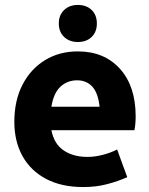

<svg xmlns="http://www.w3.org/2000/svg" viewBox="-20 -745 604 777"><path d="M38 -252Q38 -338 71 -402Q104 -466 162 -501.5Q220 -537 295 -537Q402 -537 465.5 -466.5Q529 -396 529 -274Q529 -257 527.5 -242Q526 -227 524 -218H188Q199 -162 238 -136Q277 -110 334 -110Q364 -110 396.5 -118.5Q429 -127 454 -140L495 -28Q459 -12 414.5 0Q370 12 317 12Q229 12 166.5 -21Q104 -54 71 -113.5Q38 -173 38 -252ZM292 -420Q253 -420 225 -394.5Q197 -369 188 -313H383Q377 -369 353.5 -394.5Q330 -420 292 -420ZM218 -650Q218 -684 239.5 -704.5Q261 -725 295 -725Q330 -725 351 -704.5Q372 -684 372 -650Q372 -616 351 -595.5Q330 -575 295 -575Q261 -575 239.5 -595.5Q218 -616 218 -650Z"/></svg>

Font: Radio Canada
Style: Bold
Weight: 700
Designer: Charles Daoud, Etienne Aubert Bonn, Alexandre Saumier Demers, Jacques Le Bailly
Foundry: Radio-Canada
Version: Version 2.104; ttfautohint (v1.8.4.7-5d5b);gftools[0.9.28.de